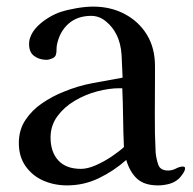

<svg xmlns="http://www.w3.org/2000/svg" viewBox="-20 -561 584 581"><path d="M355 -116Q353 -160 352.5 -205Q352 -250 350 -294H341Q310 -294 274 -284.5Q238 -275 206 -256Q174 -237 153.5 -209Q133 -181 133 -145Q133 -101 156.5 -75.5Q180 -50 225 -50Q245 -50 270 -61Q295 -72 318 -87.5Q341 -103 355 -116ZM540 -52Q540 -45 533.5 -35.5Q527 -26 522 -21Q509 -9 492 -4.5Q475 0 458 0Q417 0 395 -20Q373 -40 362 -77Q325 -44 279.5 -22Q234 0 183 0Q144 0 111 -14.5Q78 -29 57.5 -58Q37 -87 37 -128Q37 -168 57 -198Q77 -228 108 -249Q139 -270 172 -283Q215 -301 260.5 -309.5Q306 -318 351 -326Q350 -356 348 -393Q346 -430 332 -457Q322 -478 301.5 -495.5Q281 -513 256 -513Q214 -513 187 -489Q160 -465 152 -424Q151 -417 151 -409Q151 -401 149 -395Q147 -388 137.5 -384Q128 -380 121 -380Q99 -380 83.5 -391.5Q68 -403 68 -427Q68 -440 72 -449Q78 -466 93.5 -481.5Q109 -497 128.5 -508.5Q148 -520 164 -525Q186 -532 213 -536.5Q240 -541 262 -541Q315 -541 357.5 -518.5Q400 -496 424.5 -456Q449 -416 449 -361V-330Q449 -272 448.5 -214.5Q448 -157 451 -99Q453 -80 459 -62.5Q465 -45 489 -45Q501 -45 512.5 -51Q524 -57 533 -57Q540 -57 540 -52Z"/></svg>

Font: Kaisei Tokumin Medium
Style: Regular
Weight: 500
Designer: Font-Kai, 金井和夫
Foundry: KAZUO KANAI
Version: Version 5.003